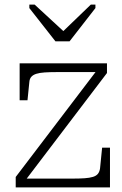

<svg xmlns="http://www.w3.org/2000/svg" viewBox="-20 -811 530 831"><path d="M85 -24 68 -38H294Q324 -38 346 -39.5Q368 -41 382.5 -45.5Q397 -50 404 -59Q411 -68 413 -82L422 -172H456V0H48V-45L401 -509L417 -499H226Q195 -499 173 -497.5Q151 -496 137 -491.5Q123 -487 115.5 -478.5Q108 -470 107 -456L99 -377H65V-537H443V-495ZM220 -632H281L393 -776V-791H373L237 -660H272L130 -791H107V-776Z"/></svg>

Font: Roboto Serif Thin
Style: Regular
Weight: 250
Designer: Greg Gazdowicz
Foundry: Commercial Type
Version: Version 1.004